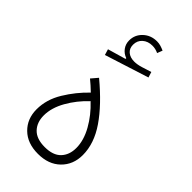

<svg xmlns="http://www.w3.org/2000/svg" viewBox="-239 -835 907 907"><g transform="rotate(45 214.0 -382.0)"><path d="M285.6 -755.9 275.4 -729.5Q255.9 -738.8 235.4 -738.8Q205.6 -738.8 186.3 -721.7Q167 -704.6 167 -677.2Q167 -652.3 183.6 -638.4Q200.2 -624.5 227.5 -624.5Q247.1 -624.5 271 -631.8L319.3 -647L328.1 -619.1L107.4 -548.8L98.6 -578.1L189.5 -604.5V-609.4Q167 -617.2 153.3 -635.7Q139.6 -654.3 139.6 -678.2Q139.6 -716.3 167.5 -742.4Q195.3 -768.6 236.3 -768.6Q249.5 -768.6 261.7 -764.9Q273.9 -761.2 285.6 -755.9ZM213.9 5.4Q143.1 5.4 101.8 -35.2Q60.5 -75.7 60.5 -139.2Q60.5 -204.6 97.9 -266.1Q135.3 -327.6 186 -376Q172.9 -388.7 161.1 -399.2Q149.4 -409.7 136.2 -420.4L164.1 -453.1Q263.2 -370.6 315.7 -293.9Q368.2 -217.3 368.2 -140.6Q368.2 -76.7 326.4 -35.6Q284.7 5.4 213.9 5.4ZM213.9 -40Q269 -40 295.9 -68.1Q322.8 -96.2 322.8 -142.6Q322.8 -193.4 292.2 -247.8Q261.7 -302.2 213.9 -346.7Q166.5 -302.2 135.7 -247.8Q105 -193.4 105 -142.6Q105 -96.2 132.1 -68.1Q159.2 -40 213.9 -40Z"/></g></svg>

Font: Estedad-FD ExtraLight
Style: Regular
Weight: 200
Designer: Amin Abedi
Version: Version 7.3